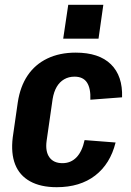

<svg xmlns="http://www.w3.org/2000/svg" viewBox="-20 -769 547 799"><path d="M216 10Q149 10 105 -14.5Q61 -39 43 -85Q25 -131 33 -197L54 -343Q64 -409 95 -455Q126 -501 177 -525.5Q228 -550 295 -550Q392 -550 441.5 -501.5Q491 -453 488 -364L356 -354Q358 -401 342 -425.5Q326 -450 290 -450Q266 -450 247 -439Q228 -428 216 -407.5Q204 -387 199 -357L174 -183Q168 -139 185.5 -114.5Q203 -90 240 -90Q275 -90 298.5 -114.5Q322 -139 332 -186L461 -176Q439 -87 376 -38.5Q313 10 216 10ZM410 -749 390 -608H243L264 -749Z"/></svg>

Font: Pathway Extreme Condensed
Style: Bold Italic
Weight: 700
Width: 3
Italic angle: -8°
Version: Version 1.001;gftools[0.9.26]